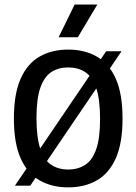

<svg xmlns="http://www.w3.org/2000/svg" viewBox="-20 -822 604 850"><path d="M114 0H46L450 -595H518ZM282 7.5Q210 7.5 155.8 -23.2Q101.5 -54 71.5 -121Q41.5 -188 41.5 -297Q41.5 -406.5 71.5 -473.8Q101.5 -541 155.8 -571.8Q210 -602.5 282 -602.5Q354 -602.5 408.2 -571.8Q462.5 -541 492.5 -473.8Q522.5 -406.5 522.5 -297Q522.5 -188 492.5 -121Q462.5 -54 408.2 -23.2Q354 7.5 282 7.5ZM282 -71.5Q325.5 -71.5 357.2 -92.2Q389 -113 406 -161.8Q423 -210.5 423 -295Q423 -382 406 -432Q389 -482 357.2 -502.8Q325.5 -523.5 282 -523.5Q238.5 -523.5 207 -502.8Q175.5 -482 158.5 -433.2Q141.5 -384.5 141.5 -300Q141.5 -213 158.5 -163Q175.5 -113 207 -92.2Q238.5 -71.5 282 -71.5ZM239.5 -657 310.5 -802H411L324.5 -657Z"/></svg>

Font: Encode Sans SC Condensed Medium
Style: Regular
Weight: 500
Width: 3
Designer: Multiple Designers
Foundry: Impallari Type
Version: Version 3.002